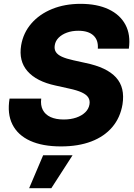

<svg xmlns="http://www.w3.org/2000/svg" viewBox="-20 -759 707 1010"><path d="M300.8 11.2Q203.6 11.2 138.7 -18.3Q73.7 -47.9 45.4 -104.2Q17.1 -160.6 30.3 -240.2H196.8Q192.4 -205.6 205.1 -180.9Q217.8 -156.2 245.8 -143.3Q273.9 -130.4 314.9 -130.4Q352.1 -130.4 381.1 -140.4Q410.2 -150.4 428.5 -168.2Q446.8 -186 450.7 -210Q454.1 -230.5 444.6 -245.8Q435.1 -261.2 410.4 -272.7Q385.7 -284.2 344.2 -293L272 -309.1Q171.9 -330.6 124.8 -384.3Q77.6 -438 91.3 -521Q102.5 -586.4 145 -635.5Q187.5 -684.6 254.2 -711.7Q320.8 -738.8 403.8 -738.8Q490.7 -738.8 551.3 -710.2Q611.8 -681.6 639.9 -628.9Q668 -576.2 657.7 -502.9H494.6Q498 -547.9 471.4 -572.5Q444.8 -597.2 392.1 -597.2Q358.9 -597.2 332 -587.4Q305.2 -577.6 288.3 -560.5Q271.5 -543.5 268.1 -521Q264.6 -500.5 273.7 -485.8Q282.7 -471.2 305.4 -460.7Q328.1 -450.2 366.2 -441.9L428.2 -428.2Q485.4 -416.5 525.6 -397.5Q565.9 -378.4 590.3 -351.6Q614.7 -324.7 623 -289.6Q631.3 -254.4 624.5 -210.4Q612.8 -140.1 570.8 -90.6Q528.8 -41 460.4 -14.9Q392.1 11.2 300.8 11.2ZM133.3 231 207 57.6H361.8L250 231Z"/></svg>

Font: Inter 28pt ExtraBold
Style: Italic
Weight: 800
Italic angle: -9.3988°
Designer: Rasmus Andersson
Foundry: rsms
Version: Version 4.001;git-66647c0bb